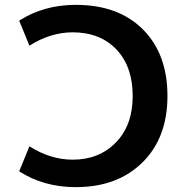

<svg xmlns="http://www.w3.org/2000/svg" viewBox="-20 -760 743 790"><path d="M279 -627Q188 -627 101 -572L59 -675Q160 -740 292 -740Q467 -740 568 -639Q669 -538 669 -365Q669 -193 566 -91.5Q463 10 292 10Q160 10 59 -55L101 -158Q188 -103 279 -103Q388 -103 457 -174Q526 -245 526 -365Q526 -486 459 -556.5Q392 -627 279 -627Z"/></svg>

Font: Mplus 1p Bold
Style: Bold
Weight: 700
Version: Version 1.061